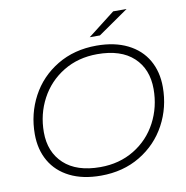

<svg xmlns="http://www.w3.org/2000/svg" viewBox="-93 -964 1024 1058"><g transform="rotate(-10 419.0 -435.0)"><path d="M67 -283Q67 -397 118.5 -493.5Q170 -590 265.5 -647.5Q361 -705 486 -705Q587 -705 659.5 -669Q732 -633 769.5 -568Q807 -503 807 -417Q807 -303 755 -206.5Q703 -110 607.5 -52.5Q512 5 387 5Q286 5 214 -31Q142 -67 104.5 -132Q67 -197 67 -283ZM755 -415Q755 -527 684.5 -592.5Q614 -658 482 -658Q375 -658 292 -607.5Q209 -557 163.5 -471.5Q118 -386 118 -285Q118 -174 189 -108Q260 -42 392 -42Q499 -42 582 -92.5Q665 -143 710 -228.5Q755 -314 755 -415ZM610 -875H685L515 -757H458Z"/></g></svg>

Font: Montserrat Alternates Light
Style: Italic
Weight: 300
Italic angle: -11.3°
Designer: Julieta Ulanovsky
Foundry: Julieta Ulanovsky
Version: Version 7.200